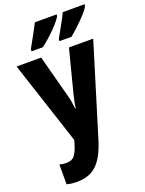

<svg xmlns="http://www.w3.org/2000/svg" viewBox="-182 -851 887 1175"><g transform="rotate(-20 261.5 -263.0)"><path d="M2 -550H162L234 -279Q241 -255 245 -230.5Q249 -206 251 -186H255Q257 -206 261.5 -228Q266 -250 273 -278L343 -550H501L318 47Q286 150 237.5 195Q189 240 112 240Q92 240 75 238Q58 236 43 232V103Q53 106 64.5 107.5Q76 109 88 109Q123 109 140.5 88Q158 67 174 14L180 -7ZM523 -756Q514 -737 488.5 -709Q463 -681 433 -653Q403 -625 380 -606H302V-619Q326 -663 348.5 -702.5Q371 -742 381 -766H523ZM341 -756Q331 -737 306.5 -709.5Q282 -682 251.5 -654.5Q221 -627 194 -606H120V-619Q145 -664 166.5 -703Q188 -742 200 -766H341Z"/></g></svg>

Font: Noto Sans Condensed ExtraBold
Style: Regular
Weight: 800
Width: 3
Designer: Monotype Design Team
Foundry: Monotype Imaging Inc.
Version: Version 2.013; ttfautohint (v1.8.4.7-5d5b)